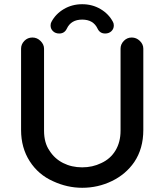

<svg xmlns="http://www.w3.org/2000/svg" viewBox="-20 -873 780 911"><path d="M220 -752Q220 -762 224 -769Q244 -807 283 -830Q322 -853 370 -853Q418 -853 457 -830Q496 -807 516 -769Q520 -762 520 -752Q520 -736 508.5 -725Q497 -714 479 -714Q454 -714 443 -737Q423 -780 370 -780Q317 -780 297 -737Q286 -714 261 -714Q243 -714 231.5 -725Q220 -736 220 -752ZM80 -642Q80 -663 95.5 -679Q111 -695 134 -695Q156 -695 172.5 -678.5Q189 -662 189 -642V-253Q189 -195 215 -158Q239 -120 279.5 -99.5Q320 -79 370 -79Q419 -79 460 -99Q504 -119 528 -159Q552 -199 552 -253V-642Q552 -663 567.5 -679Q583 -695 605 -695Q627 -695 643.5 -679Q660 -663 660 -642V-256Q660 -168 617 -104Q577 -46 511 -14Q445 18 370 18Q299 18 232 -13Q162 -44 121 -108Q80 -172 80 -256Z"/></svg>

Font: 寒蝉全圆体 Bold
Style: Regular
Weight: 700
Designer: Warren2060
      Designed by Motoya company      

      [Varela Round]
      Joe Prince(Latin component); Avraham Cornf
Foundry: ChillType
Version: Version 3.200